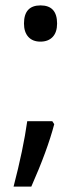

<svg xmlns="http://www.w3.org/2000/svg" viewBox="-20 -570 308 719"><path d="M69.8 -481.9Q69.8 -549.8 131.8 -549.8Q193.8 -549.8 193.8 -481.9Q193.8 -449.2 177.2 -431.6Q160.6 -414.1 131.3 -414.1Q102.1 -414.1 85.9 -432.1Q69.8 -450.2 69.8 -481.9ZM30.8 128.9Q67.4 -11.7 82 -116.2H175.8L183.1 -105Q157.7 -7.8 97.2 128.9Z"/></svg>

Font: NotoSans
Style: Regular
Weight: 400
Designer: Monotype Design team
Foundry: Monotype Imaging Inc.
Version: Version 1.04